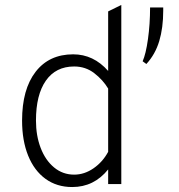

<svg xmlns="http://www.w3.org/2000/svg" viewBox="-20 -742 721 774"><path d="M69 -256Q69 -382 123.5 -452.5Q178 -523 275 -523Q357 -523 416 -456V-696L469 -722V0H416V-59Q359 12 271 12Q209 12 163.5 -21Q118 -54 93.5 -114.5Q69 -175 69 -256ZM416 -130V-385Q395 -420 360 -447Q325 -474 279 -474Q205 -474 165 -417Q125 -360 125 -256Q125 -195 144 -145.5Q163 -96 198 -67Q233 -38 279 -38Q320 -38 357 -63.5Q394 -89 416 -130ZM638 -699Q638 -630 622 -576.5Q606 -523 570 -484L555 -495Q568 -524 576.5 -584.5Q585 -645 585 -712H638Z"/></svg>

Font: Overpass ExtraLight
Style: Regular
Weight: 200
Designer: Delve Withrington, Thomas Jockin
Foundry: Delve Fonts
Version: Version 3.000;DELV;Overpass